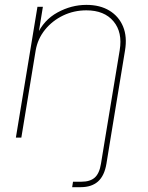

<svg xmlns="http://www.w3.org/2000/svg" viewBox="-20 -567 610 791"><path d="M277.3 204.1 280.8 181.6Q290 181.6 299.8 181.6Q309.6 181.6 315.9 181.6Q351.1 181.6 370.4 164.6Q389.6 147.5 396 107.4L413.6 0H436L418.5 107.4Q410.2 157.2 383.8 180.7Q357.4 204.1 312.5 204.1Q306.2 204.1 295.9 204.1Q285.6 204.1 277.3 204.1ZM127 -359.4 67.9 0H45.4L134.3 -539.1H156.7L137.7 -421.9H131.8Q159.7 -484.4 216.8 -515.6Q273.9 -546.9 335.9 -546.9Q392.1 -546.9 430.9 -523.2Q469.7 -499.5 487.1 -457.5Q504.4 -415.5 495.1 -359.4L436 0H413.6L473.1 -359.9Q485.4 -434.1 447.5 -479.2Q409.7 -524.4 335.9 -524.4Q284.7 -524.4 240.2 -503.2Q195.8 -481.9 165.5 -444.6Q135.3 -407.2 127 -359.4Z"/></svg>

Font: Inter 18pt Thin
Style: Italic
Weight: 250
Italic angle: -9.3988°
Version: Version 4.001;git-66647c0bb